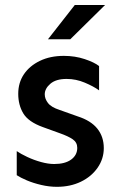

<svg xmlns="http://www.w3.org/2000/svg" viewBox="-20 -721 464 756"><path d="M204.1 14.6Q173.8 14.6 142.6 7.3Q111.3 0 85.9 -10.7Q60.5 -21.5 45.9 -31.2V-126Q61.5 -115.2 87.4 -103Q113.3 -90.8 141.6 -83Q169.9 -75.2 193.4 -75.2Q236.3 -75.2 260.3 -92.8Q284.2 -110.4 284.2 -138.7Q284.2 -160.2 266.6 -172.4Q249 -184.6 215.8 -196.3L148.4 -220.7Q91.8 -241.2 71.8 -274.4Q51.8 -307.6 51.8 -351.6Q51.8 -395.5 74.2 -428.7Q96.7 -461.9 137.2 -481.4Q177.7 -501 231.4 -501Q275.4 -501 313.5 -488.3Q351.6 -475.6 370.1 -460.9V-365.2Q348.6 -380.9 314 -395.5Q279.3 -410.2 242.2 -410.2Q200.2 -410.2 178.2 -391.1Q156.2 -372.1 156.2 -349.6Q156.2 -332 168.9 -315.4Q181.6 -298.8 214.8 -288.1L286.1 -262.7Q337.9 -246.1 363.3 -214.4Q388.7 -182.6 388.7 -137.7Q388.7 -95.7 364.3 -60.5Q339.8 -25.4 298.3 -5.4Q256.8 14.6 204.1 14.6ZM168.9 -566.4 274.4 -701.2H393.6L256.8 -566.4Z"/></svg>

Font: Sen Medium
Style: Regular
Weight: 500
Designer: Kosal Sen, Philatype
Foundry: Philatype
Version: Version 2.000;gftools[0.9.31]